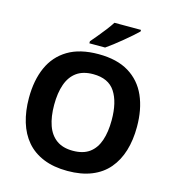

<svg xmlns="http://www.w3.org/2000/svg" viewBox="-133 -1045 1062 1167"><g transform="rotate(15 398.0 -462.0)"><path d="M738 -358Q738 -275 717.5 -207.5Q697 -140 655.5 -91Q614 -42 549.5 -16Q485 10 398 10Q311 10 246.5 -16.5Q182 -43 140.5 -91.5Q99 -140 78.5 -208Q58 -276 58 -359Q58 -470 94.5 -552Q131 -634 206.5 -679.5Q282 -725 399 -725Q515 -725 590 -679.5Q665 -634 701.5 -551.5Q738 -469 738 -358ZM217 -358Q217 -283 236 -229Q255 -175 295 -146Q335 -117 398 -117Q463 -117 502.5 -146Q542 -175 560.5 -229Q579 -283 579 -358Q579 -471 537 -535Q495 -599 399 -599Q335 -599 295 -570Q255 -541 236 -487Q217 -433 217 -358ZM609 -924Q595 -910 572 -890Q549 -870 522.5 -848Q496 -826 470.5 -806.5Q445 -787 426 -774H327V-787Q343 -806 364.5 -831.5Q386 -857 407 -884.5Q428 -912 442 -934H609Z"/></g></svg>

Font: Noto Sans Kannada
Style: Regular
Weight: 400
Designer: Jelle Bosma - Monotype Design Team
Foundry: Monotype Imaging Inc.
Version: Version 2.003